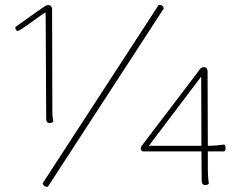

<svg xmlns="http://www.w3.org/2000/svg" viewBox="-20 -720 929 752"><path d="M601 -700 147 -2C150 8 156 12 167 12L621 -686C621 -697 611 -702 601 -700ZM159 -635 161 -254C161 -244 166 -238 175 -238C182 -238 186 -241 189 -244C186 -256 184 -278 185 -304L184 -683C184 -694 178 -700 169 -700C164 -700 162 -699 158 -697C120 -672 48 -619 40 -614C40 -609 41 -599 50 -599C59 -599 122 -648 158 -672C159 -661 159 -649 159 -635ZM859 -154C839 -151 816 -149 794 -149L793 -440C793 -451 787 -457 779 -457C771 -457 766 -453 764 -450L536 -150C532 -144 527 -136 538 -127H769L770 -11C770 -1 775 5 784 5C791 5 796 2 798 -1C796 -13 794 -35 794 -61V-127H858C865 -131 865 -146 859 -154ZM563 -149 768 -420 769 -149Z"/></svg>

Font: Arima Koshi Thin
Style: Regular
Weight: 250
Designer: Joana Correia and Natanael Gama
Foundry: NDISCOVER
Version: Version 1.019;PS 001.019;hotconv 1.0.88;makeotf.lib2.5.64775